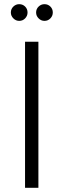

<svg xmlns="http://www.w3.org/2000/svg" viewBox="-20 -900 304 920"><path d="M193 -800Q177 -800 165 -812Q153 -824 153 -840Q153 -857 165 -868.5Q177 -880 193 -880Q210 -880 221.5 -868.5Q233 -857 233 -840Q233 -824 221.5 -812Q210 -800 193 -800ZM72 -800Q56 -800 44 -812Q32 -824 32 -840Q32 -857 44 -868.5Q56 -880 72 -880Q89 -880 100.5 -868.5Q112 -857 112 -840Q112 -824 100.5 -812Q89 -800 72 -800ZM100 0V-700H164V0Z"/></svg>

Font: Figtree Light Light
Style: Regular
Weight: 300
Version: Version 2.001;gftools[0.9.30]